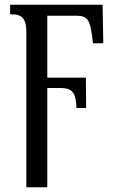

<svg xmlns="http://www.w3.org/2000/svg" viewBox="-20 -556 495 816"><path d="M92 -420Q92 -450 85 -466Q78 -482 65 -488.5Q52 -495 31 -495H23V-536H416L419 -372H375L371 -406Q367 -437 360.5 -455.5Q354 -474 341.5 -481.5Q329 -489 308 -489H181V-226H345L346 -97H305Q304 -127 298.5 -145.5Q293 -164 279 -173Q265 -182 237 -182H181V240H92Z"/></svg>

Font: Noto Serif Condensed
Style: Regular
Weight: 400
Width: 3
Designer: Monotype Design Team
Foundry: Monotype Imaging Inc.
Version: Version 2.015